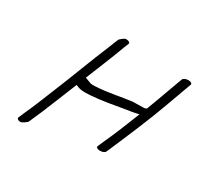

<svg xmlns="http://www.w3.org/2000/svg" viewBox="-134 -822 999 960"><g transform="rotate(30 365.5 -342.5)"><path d="M678.9 -618 623.6 -466C616.4 -446.2 609.1 -426.8 600.6 -404.7L589.3 -400.9C571 -400.2 548.7 -399.9 520.4 -399.3C459.8 -391.5 399.3 -377.8 339.2 -373.5C303.1 -370.7 298.7 -370.5 279.5 -378.8L263.7 -384.8C262.6 -385.3 260.9 -385.8 259.1 -386.2C289.7 -462.6 323.9 -543.8 351 -618.1L359.6 -639.1L359.9 -640C363.3 -649.2 350.2 -654.1 337.6 -654C325.8 -653.9 305.3 -632.8 305.3 -632.8L299.6 -619.7C294.5 -605.9 288.3 -590.3 281.1 -573C240.1 -475.8 199 -362.9 158.3 -264.6C129.8 -195.6 110 -142.3 80.9 -79.2L67.2 -47.2L66.7 -46C64.4 -39.5 69.4 -31 86.3 -31C97.7 -31 120.8 -51.6 120.8 -51.6L131.3 -75.2C140.6 -95.3 148.9 -114.4 155.7 -131C181.9 -196.1 209.9 -261.7 237.4 -332C262.8 -319.7 281.5 -318.5 324.9 -321.5C390.4 -326.1 453.2 -339.2 512.5 -348.7C537.5 -352.3 560.6 -355.9 583.1 -361.6C555.4 -291.5 524.3 -213.4 494.8 -150.4L482.5 -122C470.9 -101.2 522.9 -99.1 532.7 -117.6L545.1 -146C587.9 -245.4 636.8 -359.4 675.6 -466L730.9 -618C733.6 -625.5 724.9 -632 710 -632C695.2 -632 681.6 -625.5 678.9 -618Z"/></g></svg>

Font: Take Off
Style: Moose
Weight: 400
Foundry: Cannot Into Space Fonts
Version: Version 0.89